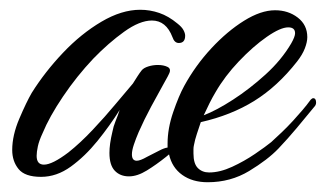

<svg xmlns="http://www.w3.org/2000/svg" viewBox="-20 -358 667 393"><path d="M405 15Q374 15 353 0Q332 -15 326 -42L320 -37Q300 -21 280.5 -9Q261 3 244 3Q226 3 215 -8.5Q204 -20 204 -45Q204 -63 210 -88Q212 -99 216.5 -110Q221 -121 225 -133Q205 -101 179.5 -69.5Q154 -38 125 -17Q96 4 64 4Q31 4 18 -12Q5 -28 5 -51Q5 -81 19.5 -115Q34 -149 45 -168Q72 -211 109 -250Q146 -289 187.5 -313.5Q229 -338 267 -338Q287 -338 306 -331.5Q325 -325 343 -310Q352 -303 355.5 -296.5Q359 -290 359 -285Q359 -270 346 -270Q337 -270 333 -282Q320 -316 291 -316Q266 -316 234 -293Q202 -270 171 -238Q137 -202 109 -160.5Q81 -119 67 -85Q60 -70 57.5 -58.5Q55 -47 55 -39Q55 -21 70 -21Q87 -21 120 -46Q144 -65 169.5 -92Q195 -119 217 -145.5Q239 -172 252 -187Q257 -195 261.5 -202Q266 -209 270 -214Q274 -219 283.5 -222Q293 -225 303 -225Q315 -225 323 -221Q331 -217 326 -207Q326 -206 315 -186.5Q304 -167 289.5 -140Q275 -113 264 -88Q258 -74 254 -62Q250 -50 250 -42Q250 -29 260 -29Q267 -29 281 -37Q297 -45 306.5 -50Q316 -55 323 -56V-64Q323 -95 334.5 -128.5Q346 -162 357 -182Q380 -224 412.5 -259Q445 -294 479.5 -315.5Q514 -337 543 -337Q570 -337 589.5 -322Q609 -307 609 -282Q609 -272 604 -259Q599 -246 588 -232Q548 -181 500.5 -151.5Q453 -122 391 -108Q387 -96 383 -84Q379 -72 377 -61Q376 -57 376 -52.5Q376 -48 376 -44Q376 -23 385 -14Q394 -5 408 -5Q430 -5 455 -16.5Q480 -28 502 -43Q524 -58 535 -67Q546 -77 557 -87.5Q568 -98 580 -111Q590 -122 599 -132.5Q608 -143 616 -154Q619 -157 621 -157Q627 -157 627 -148Q627 -143 623 -139Q605 -117 587 -95.5Q569 -74 550 -54Q528 -31 490 -8Q452 15 405 15ZM397 -122Q423 -132 457 -154Q491 -176 523.5 -205.5Q556 -235 576 -269Q584 -283 584 -290Q584 -302 570 -302Q554 -302 526 -282.5Q498 -263 469 -232.5Q440 -202 421 -169Q415 -159 409 -147Q403 -135 397 -122Z"/></svg>

Font: Birthstone
Style: Regular
Weight: 400
Designer: Robert E. Leuschke
Foundry: Robert E. Leuschke
Version: Version 1.013; ttfautohint (v1.8.3)